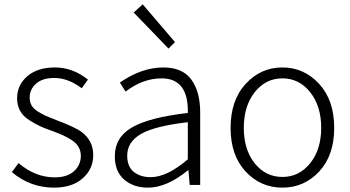

<svg xmlns="http://www.w3.org/2000/svg" viewBox="-20 -861 1632 894"><path d="M231.4 12.7Q121.1 12.7 35.2 -59.6L66.4 -101.6Q144.5 -35.2 234.4 -35.2Q293 -35.2 324.7 -64Q356.4 -92.8 356.4 -135.7Q356.4 -158.2 345.7 -176.8Q335 -195.3 313.5 -209Q292 -222.7 273.4 -231Q254.9 -239.3 226.6 -250Q187.5 -263.7 165.5 -273.9Q143.6 -284.2 115.2 -302.2Q86.9 -320.3 73.2 -345.7Q59.6 -371.1 59.6 -403.3Q59.6 -464.8 106.9 -505.9Q154.3 -546.9 235.4 -546.9Q319.3 -546.9 389.6 -490.2L360.4 -450.2Q296.9 -498 233.4 -498Q177.7 -498 147.9 -471.7Q118.2 -445.3 118.2 -406.2Q118.2 -385.7 127.4 -369.6Q136.7 -353.5 158.7 -340.3Q180.7 -327.1 195.3 -320.8Q210 -314.5 242.2 -301.8Q331.1 -268.6 360.4 -246.1Q414.1 -206.1 414.1 -138.7Q414.1 -74.2 365.2 -30.8Q316.4 12.7 231.4 12.7Z M668.9 12.7Q601.6 12.7 558.1 -24.9Q514.6 -62.5 514.6 -133.8Q514.6 -221.7 595.2 -268.1Q675.8 -314.5 854.5 -335Q858.4 -496.1 732.4 -496.1Q645.5 -496.1 564.5 -434.6L538.1 -476.6Q639.6 -546.9 740.2 -546.9Q830.1 -546.9 871.1 -490.2Q912.1 -433.6 912.1 -337.9V0H863.3L857.4 -68.4H855.5Q756.8 12.7 668.9 12.7ZM681.6 -36.1Q757.8 -36.1 854.5 -119.1V-292Q701.2 -274.4 636.7 -237.3Q572.3 -200.2 572.3 -136.7Q572.3 -85 603 -60.5Q633.8 -36.1 681.6 -36.1ZM764.6 -634.8 602.5 -802.7 644.5 -840.8 794.9 -665Z M1053.7 -265.6Q1053.7 -394.5 1124 -470.7Q1194.3 -546.9 1294.9 -546.9Q1395.5 -546.9 1465.8 -470.7Q1536.1 -394.5 1536.1 -265.6Q1536.1 -137.7 1466.3 -62.5Q1396.5 12.7 1294.9 12.7Q1193.4 12.7 1123.5 -62.5Q1053.7 -137.7 1053.7 -265.6ZM1475.6 -265.6Q1475.6 -367.2 1424.3 -431.6Q1373 -496.1 1294.9 -496.1Q1216.8 -496.1 1166 -431.6Q1115.2 -367.2 1115.2 -265.6Q1115.2 -164.1 1166 -100.6Q1216.8 -37.1 1294.9 -37.1Q1373 -37.1 1424.3 -101.1Q1475.6 -165 1475.6 -265.6Z"/></svg>

Font: Gen Shin Gothic Light
Style: Regular
Weight: 200
Designer: [Source Han Sans]
Ryoko NISHIZUKA  (kana & ideographs); Paul D. Hunt (Latin, Greek & Cyrillic); Wenlong ZHANG  (bopomofo
Version: Version 1.002.20150607